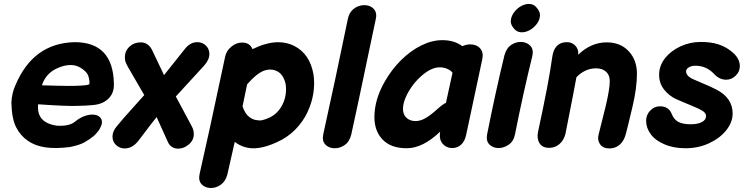

<svg xmlns="http://www.w3.org/2000/svg" viewBox="-20 -741 3738 961"><path d="M330 -5Q378 -15 401.5 -28Q425 -41 449 -60Q473 -83 480 -98Q495 -124 488.5 -141.5Q482 -159 461.5 -165Q441 -171 412 -163Q383 -155 354 -131Q325 -108 264 -112Q161 -127 171 -219Q313 -209 365 -211Q417 -212 443 -215Q499 -219 528 -253Q552 -280 550 -323Q546 -529 355 -530Q146 -526 57 -314Q39 -274 37 -227Q39 -146 61 -103.5Q83 -61 120 -36Q156 -11 207 -3.5Q258 4 330 -5ZM190 -314Q209 -375 270 -401Q333 -428 378 -405Q415 -384 422.5 -359.5Q430 -335 427 -319Q416 -314 386.5 -312.5Q357 -311 322.5 -311Q288 -311 263 -312Q225 -313 190 -314Z M820 -31Q835 3 872 3Q900 3 925 -18Q950 -39 950 -70Q950 -82 947 -92Q944 -102 934 -120L860 -258L1002 -413Q1028 -442 1028 -471Q1028 -496 1010.5 -513Q993 -530 968 -530Q933 -530 907 -498L801 -365L741 -491Q722 -529 684 -529Q651 -529 628 -507.5Q605 -486 605 -454Q605 -440 609 -429.5Q613 -419 621 -405L702 -265L650 -207Q590 -141 563 -107Q543 -83 543 -57Q543 -32 561 -15Q579 2 604 2Q641 2 670 -33L706 -80Q724 -105 764 -155L820 -31Z M1118 132Q1138 46 1155 -31Q1178 -13 1205 -5Q1268 15 1363 -28Q1418 -52 1457 -91.5Q1496 -131 1518.5 -178.5Q1541 -226 1548.5 -275.5Q1556 -325 1549 -369Q1531 -471 1453 -511Q1364 -555 1244 -495Q1230 -528 1192 -528Q1163 -528 1138 -507.5Q1113 -487 1107 -458Q1019 -43 979 130Q972 163 989 181Q1006 199 1033 200Q1060 201 1084.5 184Q1109 167 1118 132ZM1273 -139Q1249 -139 1227.5 -155.5Q1206 -172 1194 -209L1217 -319Q1265 -374 1301 -387Q1337 -400 1368 -384Q1399 -368 1410 -319Q1417 -264 1394 -218Q1371 -172 1328 -152Q1287 -134 1273 -139Z M1738 -67Q1745 -100 1755.5 -148Q1766 -196 1777.5 -250Q1789 -304 1800 -356.5Q1811 -409 1820 -452Q1844 -566 1861 -646Q1867 -673 1856 -689.5Q1845 -706 1825.5 -712Q1806 -718 1784 -713Q1762 -708 1744.5 -691.5Q1727 -675 1721 -646L1659 -350Q1640 -260 1598 -69Q1591 -36 1608 -18Q1625 0 1652.5 1Q1680 2 1704.5 -14.5Q1729 -31 1738 -67Z M2016 1Q2096 1 2183 -82L2182 -74Q2178 -42 2196 -21Q2214 0 2243 0Q2269 0 2287.5 -16.5Q2306 -33 2313 -65L2394 -445Q2401 -478 2383.5 -498.5Q2366 -519 2332 -519Q2316 -519 2294 -510Q2254 -540 2194 -540Q2142 -540 2088.5 -513.5Q2035 -487 1987.5 -440Q1940 -393 1906 -333Q1854 -243 1854 -154Q1854 -85 1895.5 -42Q1937 1 2016 1ZM2059 -135Q2033 -135 2015 -151Q1997 -167 1997 -196Q1997 -222 2010.5 -253.5Q2024 -285 2047 -315.5Q2070 -346 2099 -369Q2142 -404 2181 -404Q2202 -404 2219.5 -396Q2237 -388 2245 -377L2212 -226Q2200 -223 2160 -187Q2133 -163 2108.5 -149Q2084 -135 2059 -135Z M2418 -68Q2412 -35 2430 -17.5Q2448 0 2475 0Q2502 0 2526.5 -17Q2551 -34 2558 -70Q2598 -272 2644 -459Q2652 -492 2635.5 -510.5Q2619 -529 2592 -531Q2565 -533 2540 -517Q2515 -501 2505 -465Q2460 -280 2418 -68ZM2669 -699Q2655 -719 2633.5 -721Q2612 -723 2591 -712Q2570 -701 2555 -682Q2540 -663 2537 -641.5Q2534 -620 2550 -601Q2565 -581 2586.5 -579.5Q2608 -578 2629 -589Q2650 -600 2665 -619Q2680 -638 2682.5 -659Q2685 -680 2669 -699Z M3031 2Q3060 2 3082 -17Q3104 -36 3113 -73L3123 -112Q3144 -200 3146 -208Q3168 -301 3168 -372Q3168 -441 3126.5 -485Q3085 -529 3017 -529Q2938 -529 2874 -467Q2877 -494 2860 -512Q2843 -530 2818 -530Q2754 -530 2744 -455Q2728 -335 2673 -81Q2666 -47 2680.5 -24Q2695 -1 2729 -1Q2757 -1 2779 -19Q2801 -37 2810 -70Q2812 -80 2849 -269L2865 -354Q2883 -374 2908.5 -386.5Q2934 -399 2963 -399Q2995 -399 3013.5 -382Q3032 -365 3032 -335Q3032 -295 3011 -207Q3007 -189 2991 -127L2976 -67Q2969 -40 2983.5 -19Q2998 2 3031 2Z M3411 1Q3475 1 3529 -24Q3583 -49 3615 -89Q3647 -129 3647 -173Q3647 -250 3567 -292Q3543 -305 3481 -331L3460 -340Q3435 -350 3424.5 -360.5Q3414 -371 3414 -384Q3414 -395 3427 -403.5Q3440 -412 3461 -412Q3515 -412 3553 -372Q3580 -342 3615 -342Q3641 -342 3662 -362Q3683 -382 3683 -410Q3683 -452 3638 -486Q3610 -508 3574.5 -519.5Q3539 -531 3487 -531Q3433 -531 3385 -508.5Q3337 -486 3308 -449Q3279 -411 3279 -367Q3279 -324 3304 -292.5Q3329 -261 3366 -244L3449 -209Q3479 -197 3496.5 -186Q3514 -175 3514 -160Q3514 -141 3493 -130Q3472 -119 3437 -119Q3397 -119 3375 -131Q3353 -143 3342 -171Q3327 -209 3283 -209Q3256 -209 3235 -188Q3214 -167 3214 -136Q3214 -101 3237 -69.5Q3260 -38 3305 -19Q3350 1 3411 1Z"/></svg>

Font: Balsamiq Sans
Style: Bold Italic
Weight: 700
Italic angle: -12°
Designer: Michael Angeles
Foundry: Balsamiq SRL
Version: Version 1.020; ttfautohint (v1.8.4.7-5d5b);gftools[0.9.26]